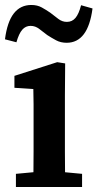

<svg xmlns="http://www.w3.org/2000/svg" viewBox="-27 -752 392 772"><path d="M37 0V-53L144 -63H197L303 -53V0ZM107 0Q107 -30 107.5 -67Q108 -104 108 -143Q108 -182 108 -215V-267Q108 -303 108 -333Q108 -363 107 -394L31 -399V-447L203 -502L235 -497L234 -366V-215Q234 -182 234 -143Q234 -104 234.5 -67Q235 -30 235 0ZM-7 -594Q2 -664 28.5 -698Q55 -732 99 -732Q123 -732 141 -722Q159 -712 175 -701Q192 -688 207.5 -676Q223 -664 242 -664Q263 -664 276.5 -680Q290 -696 299 -731L345 -718Q336 -649 310 -614.5Q284 -580 241 -580Q217 -580 198.5 -590Q180 -600 163 -611Q147 -623 131 -635.5Q115 -648 96 -648Q76 -648 62.5 -632.5Q49 -617 39 -582Z"/></svg>

Font: Source Serif 4 SemiBold
Style: Regular
Weight: 600
Designer: Frank Grießhammer
Foundry: Adobe Systems Incorporated
Version: Version 4.004;hotconv 1.0.116;makeotfexe 2.5.65601